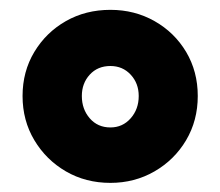

<svg xmlns="http://www.w3.org/2000/svg" viewBox="-20 -826 458 400"><path d="M210 -445Q158.5 -445 117.2 -469Q76 -493 51.5 -534Q27 -575 27 -626Q27 -677 51.5 -717.8Q76 -758.5 117.2 -782Q158.5 -805.5 210 -805.5Q260.5 -805.5 302 -782Q343.5 -758.5 367.8 -717.8Q392 -677 392 -626Q392 -575 367.8 -534Q343.5 -493 302 -469Q260.5 -445 210 -445ZM210 -560.5Q235.5 -560.5 252.2 -579.5Q269 -598.5 269 -626Q269 -652.5 252.2 -670.5Q235.5 -688.5 210 -688.5Q183.5 -688.5 167 -670.5Q150.5 -652.5 150.5 -626Q150.5 -598.5 167 -579.5Q183.5 -560.5 210 -560.5Z"/></svg>

Font: Overpass ExtraBold
Style: Regular
Weight: 800
Designer: Delve Withrington, Dave Bailey, Thomas Jockin
Foundry: Delve Fonts LLC
Version: Version 4.000; ttfautohint (v1.8.3)